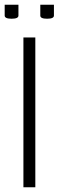

<svg xmlns="http://www.w3.org/2000/svg" viewBox="-32 -791 248 811"><path d="M66.9 -632.8H117.2V0H66.9ZM138.2 -771H195.8V-725.1Q195.8 -711.9 167 -711.9Q138.2 -711.9 138.2 -725.1ZM-12.2 -771H45.9V-725.1Q45.9 -711.9 17.1 -711.9Q-12.2 -711.9 -12.2 -725.1Z"/></svg>

Font: Resagokr
Style: Light
Weight: 300
Designer: gluk
Foundry: gluk
Version: Version 0.95